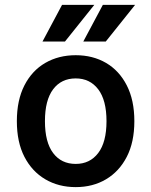

<svg xmlns="http://www.w3.org/2000/svg" viewBox="-20 -755 619 786"><path d="M49 -259Q49 -345 80 -405.5Q111 -466 165.5 -497.5Q220 -529 290 -529Q360 -529 414 -497.5Q468 -466 499 -405.5Q530 -345 530 -259Q530 -173 499 -113Q468 -53 414 -21Q360 11 290 11Q220 11 165.5 -21Q111 -53 80 -113Q49 -173 49 -259ZM164 -259Q164 -173 197.5 -128.5Q231 -84 290 -84Q348 -84 382 -128.5Q416 -173 416 -259Q416 -345 382 -389.5Q348 -434 290 -434Q231 -434 197.5 -389.5Q164 -345 164 -259ZM154 -585 234 -735H366L246 -585ZM321 -585 401 -735H533L413 -585Z"/></svg>

Font: Radio Canada Medium
Style: Regular
Weight: 500
Designer: Charles Daoud, Etienne Aubert Bonn, Alexandre Saumier Demers, Jacques Le Bailly
Foundry: Radio-Canada
Version: Version 2.104; ttfautohint (v1.8.4.7-5d5b);gftools[0.9.28.de